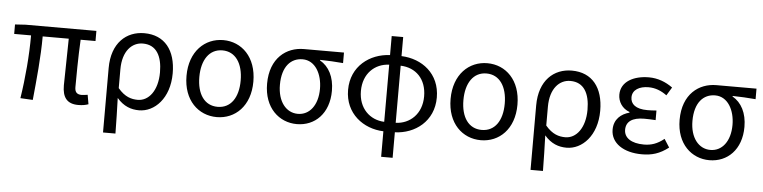

<svg xmlns="http://www.w3.org/2000/svg" viewBox="-50 -956 5628 1416"><g transform="rotate(5 2764.0 -248.0)"><path d="M541 13C573 13 597 8 616 1L604 -68C583 -65 570 -63 560 -63C526 -63 509 -78 509 -116C509 -169 510 -344 517 -468H627V-543H103L25 -538V-468H150C150 -321 136 -153 112 0L204 5C219 -146 236 -315 236 -468H429C428 -348 423 -179 423 -122C423 -34 457 13 541 13Z M741 199H833C832 103 830 34 827 -64C877 -6 932 13 991 13C1105 13 1215 -94 1215 -280C1215 -451 1132 -557 981 -557C849 -557 741 -465 741 -278ZM975 -63C928 -63 879 -76 828 -137V-276C828 -413 897 -480 977 -480C1078 -480 1121 -399 1121 -279C1121 -144 1056 -63 975 -63Z M1566 13C1702 13 1813 -90 1813 -271C1813 -453 1702 -557 1566 -557C1430 -557 1318 -453 1318 -271C1318 -90 1430 13 1566 13ZM1566 -63C1469 -63 1413 -144 1413 -271C1413 -397 1469 -481 1566 -481C1663 -481 1719 -397 1719 -271C1719 -144 1663 -63 1566 -63Z M2159 13C2292 13 2396 -85 2396 -254C2396 -357 2356 -432 2289 -470V-474C2349 -473 2399 -470 2460 -465V-543H2163C2035 -543 1915 -456 1915 -265C1915 -86 2028 13 2159 13ZM2160 -63C2073 -63 2010 -141 2010 -265C2010 -402 2075 -467 2161 -467C2255 -467 2307 -370 2307 -261C2307 -139 2246 -63 2160 -63Z M2885 -483C2997 -479 3077 -402 3077 -272C3077 -142 2990 -64 2885 -60ZM2800 -60C2694 -64 2609 -143 2609 -272C2609 -401 2694 -479 2800 -483ZM2885 -695H2800V-554C2652 -548 2514 -448 2514 -272C2514 -96 2652 5 2800 10V199H2885V10C3033 5 3171 -95 3171 -272C3171 -449 3037 -548 2885 -554Z M3521 13C3657 13 3768 -90 3768 -271C3768 -453 3657 -557 3521 -557C3385 -557 3273 -453 3273 -271C3273 -90 3385 13 3521 13ZM3521 -63C3424 -63 3368 -144 3368 -271C3368 -397 3424 -481 3521 -481C3618 -481 3674 -397 3674 -271C3674 -144 3618 -63 3521 -63Z M3906 199H3998C3997 103 3995 34 3992 -64C4042 -6 4097 13 4156 13C4270 13 4380 -94 4380 -280C4380 -451 4297 -557 4146 -557C4014 -557 3906 -465 3906 -278ZM4140 -63C4093 -63 4044 -76 3993 -137V-276C3993 -413 4062 -480 4142 -480C4243 -480 4286 -399 4286 -279C4286 -144 4221 -63 4140 -63Z M4713 13C4788 13 4845 -4 4910 -54L4871 -115C4820 -74 4775 -60 4722 -60C4629 -60 4575 -97 4575 -157C4575 -217 4620 -250 4709 -250C4736 -250 4762 -249 4793 -247V-318C4767 -316 4747 -315 4726 -315C4638 -315 4601 -350 4601 -399C4601 -455 4653 -484 4720 -484C4770 -484 4814 -467 4856 -436L4893 -497C4842 -534 4783 -557 4717 -557C4606 -557 4510 -509 4510 -411C4510 -360 4540 -310 4596 -290V-285C4535 -269 4483 -227 4483 -150C4483 -49 4579 13 4713 13Z M5213 13C5346 13 5450 -85 5450 -254C5450 -357 5410 -432 5343 -470V-474C5403 -473 5453 -470 5514 -465V-543H5217C5089 -543 4969 -456 4969 -265C4969 -86 5082 13 5213 13ZM5214 -63C5127 -63 5064 -141 5064 -265C5064 -402 5129 -467 5215 -467C5309 -467 5361 -370 5361 -261C5361 -139 5300 -63 5214 -63Z"/></g></svg>

Font: Noto Sans T Chinese Regular
Style: Regular
Weight: 400
Designer: Ryoko NISHIZUKA (kana & ideographs); Paul D. Hunt (Latin, Greek & Cyrillic); Wenlong ZHANG (bopomofo); Sandoll Communica
Foundry: Adobe Systems Incorporated
Version: Version 1.000;PS 1;hotconv 1.0.78;makeotf.lib2.5.61930